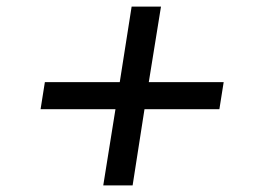

<svg xmlns="http://www.w3.org/2000/svg" viewBox="-20 -578 788 582"><path d="M293 -16 330 -247H103L116 -329H343L379 -558H468L431 -329H658L645 -247H418L382 -16Z"/></svg>

Font: Nunito Sans 7pt Expanded SemiBold
Style: Italic
Weight: 600
Width: 7
Italic angle: -9°
Designer: Vernon Adams
Foundry: Vernon Adams
Version: Version 3.101;gftools[0.9.27]